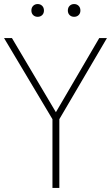

<svg xmlns="http://www.w3.org/2000/svg" viewBox="-31 -928 548 948"><path d="M228 0V-339.5L-11 -740H28L245 -374L459 -740H497L262 -339.5V0ZM335 -845Q321.5 -845 312.8 -853.5Q304 -862 304 -876Q304 -890.5 312.8 -899.2Q321.5 -908 335 -908Q348.5 -908 357.2 -899.2Q366 -890.5 366 -876Q366 -862 357.2 -853.5Q348.5 -845 335 -845ZM155 -845Q141.5 -845 132.8 -853.5Q124 -862 124 -876Q124 -890.5 132.8 -899.2Q141.5 -908 155 -908Q168.5 -908 177.2 -899.2Q186 -890.5 186 -876Q186 -862 177.2 -853.5Q168.5 -845 155 -845Z"/></svg>

Font: Encode Sans Cnd Th
Style: Regular
Weight: 100
Width: 3
Designer: Multiple Designers
Foundry: Impallari Type
Version: Version 3.002; ttfautohint (v1.8.3) -l 8 -r 50 -G 200 -x 14 